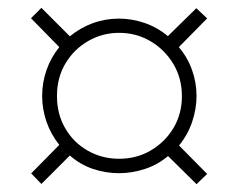

<svg xmlns="http://www.w3.org/2000/svg" viewBox="-20 -597 605 487"><path d="M86.9 -353.5Q86.9 -387.7 98.1 -419.7Q109.4 -451.7 130.4 -477.5L58.6 -550.8L85 -577.1L157.2 -504.9Q184.1 -526.9 215.6 -538.3Q247.1 -549.8 281.7 -549.8Q314.5 -549.8 346.7 -538.8Q378.9 -527.8 405.8 -505.4L478 -576.2L505.4 -550.3L433.6 -477.5Q455.6 -451.7 467 -419.7Q478.5 -387.7 478.5 -353.5Q478.5 -321.3 467.5 -288.3Q456.5 -255.4 434.1 -228L505.4 -155.8L478.5 -129.9L406.2 -201.2Q380.4 -179.2 347.7 -168.5Q314.9 -157.7 282.2 -157.7Q247.6 -157.7 215.3 -168.7Q183.1 -179.7 157.2 -202.6L85 -130.4L59.1 -157.2L130.4 -229.5Q108.9 -256.3 97.9 -288.3Q86.9 -320.3 86.9 -353.5ZM124.5 -353.5Q124.5 -307.6 145.5 -271.5Q166.5 -235.4 202.6 -214.8Q238.8 -194.3 282.2 -194.3Q326.7 -194.3 362.8 -215.6Q398.9 -236.8 420.2 -272.7Q441.4 -308.6 441.4 -353Q441.4 -398.4 419.7 -434.8Q397.9 -471.2 361.8 -492.4Q325.7 -513.7 282.2 -513.7Q239.7 -513.7 203.6 -492.9Q167.5 -472.2 146 -436Q124.5 -399.9 124.5 -353.5Z"/></svg>

Font: Open Sans SemiCondensed Light
Style: Regular
Weight: 300
Width: 4
Designer: Monotype Design Team
Foundry: Monotype Imaging Inc.
Version: Version 3.000